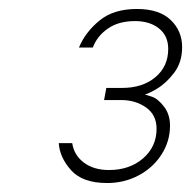

<svg xmlns="http://www.w3.org/2000/svg" viewBox="-20 -777 426 428"><path d="M111 -458H141Q145 -431 167 -414.5Q189 -398 223 -398Q269 -398 299 -424Q329 -450 329 -490Q329 -521 305.5 -537.5Q282 -554 250 -554H212L217 -581H252Q298 -581 326.5 -605Q355 -629 355 -668Q355 -697 334.5 -713.5Q314 -730 281 -730Q244 -730 220 -713Q196 -696 187 -671H156Q170 -705 201.5 -731Q233 -757 285 -757Q335 -757 360.5 -732.5Q386 -708 386 -672Q386 -638 368 -614.5Q350 -591 329.5 -579Q309 -567 304 -567V-566Q305 -566 318.5 -561.5Q332 -557 345.5 -539.5Q359 -522 359 -497Q359 -462 340 -432.5Q321 -403 289 -386Q257 -369 219 -369Q164 -369 138.5 -397.5Q113 -426 111 -458Z"/></svg>

Font: Be Vietnam Thin
Style: Italic
Weight: 250
Italic angle: -9°
Designer: Gabriel Lam
Foundry: TypeRant
Version: Version 3.000